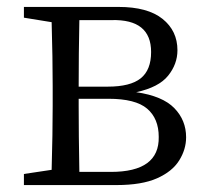

<svg xmlns="http://www.w3.org/2000/svg" viewBox="-20 -534 594 554"><path d="M209 -38H300Q440 -38 438 -139Q438 -192 404.5 -220.5Q371 -249 293 -249H207V-228Q207 -147 209 -38ZM302 -476H209Q207 -379 207 -284H291Q356 -284 386 -308Q416 -332 416 -384Q416 -479 302 -476ZM49 -514H322Q406 -514 449 -479.5Q492 -445 492 -389Q492 -349 465 -315.5Q438 -282 373 -268Q449 -257 483 -222Q517 -187 517 -138Q517 -103 497 -71Q477 -39 433 -19.5Q389 0 316 0H49V-32L129 -44Q132 -150 132 -228V-286Q132 -366 129 -470L49 -483Z"/></svg>

Font: Han-Nom Khai
Style: Regular
Weight: 400
Version: Version 1.200;June 22, 2023;FontCreator 14.0.0.2814 64-bit